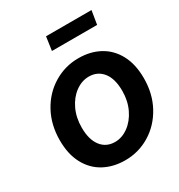

<svg xmlns="http://www.w3.org/2000/svg" viewBox="-221 -1111 1189 1273"><g transform="rotate(-30 373.5 -474.5)"><path d="M55 -318Q55 -437 106 -530.5Q157 -624 244 -676.5Q331 -729 433 -729Q524 -729 594 -691Q664 -653 704 -578.5Q744 -504 744 -397Q744 -279 693 -185.5Q642 -92 555.5 -39.5Q469 13 367 13Q276 13 205.5 -25Q135 -63 95 -137.5Q55 -212 55 -318ZM578 -396Q578 -489 538.5 -539Q499 -589 432 -589Q378 -589 329.5 -553.5Q281 -518 252 -456.5Q223 -395 223 -319Q223 -227 262 -176.5Q301 -126 368 -126Q422 -126 470.5 -161.5Q519 -197 548.5 -258.5Q578 -320 578 -396ZM321 -962H669L652 -858H306Z"/></g></svg>

Font: Nebula Sans Bold
Style: Regular
Weight: 700
Italic angle: -9°
Designer: Paul D. Hunt for Adobe (as Source Sans)
Foundry: Nebula Entertainment & Broadcasting LLC
Version: Version 1.010